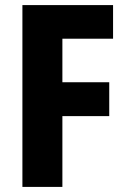

<svg xmlns="http://www.w3.org/2000/svg" viewBox="-20 -734 497 754"><path d="M225 0H68V-714H424V-582H225V-411H409V-278H225Z"/></svg>

Font: Noto Sans Lao UI Cond ExtBd
Style: Regular
Weight: 800
Width: 3
Designer: Monotype Design Team
Foundry: Monotype Imaging Inc.
Version: Version 2.000; ttfautohint (v1.8.4.7-5d5b)